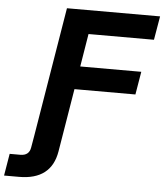

<svg xmlns="http://www.w3.org/2000/svg" viewBox="-189 -781 888 1039"><g transform="rotate(5 255.0 -262.0)"><path d="M-127.9 204.1 -107.9 84.5H-49.8Q-2.4 84.5 4.9 40.5L16.1 -24.4L132.3 -727.5H638.2L616.2 -598.6H260.7L231.4 -419.9H563L542 -294.9H210.9L171.9 -58.1L154.3 48.3Q128.4 204.1 -46.4 204.1Z"/></g></svg>

Font: Inter Display
Style: Bold Italic
Weight: 700
Italic angle: -9.39999°
Designer: Rasmus Andersson
Foundry: rsms
Version: Version 4.000;git-a52131595